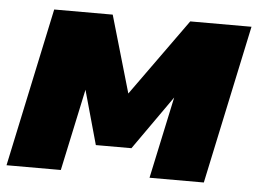

<svg xmlns="http://www.w3.org/2000/svg" viewBox="-49 -580 852 634"><g transform="rotate(5 377.0 -263.0)"><path d="M-6 0 106 -526H300L374 -271L557 -526H760L648 0H468L526 -271L400 -92H282L232 -271L174 0Z"/></g></svg>

Font: Raleway Black
Style: Italic
Weight: 900
Italic angle: -12°
Designer: Matt McInerney, Pablo Impallari, Rodrigo Fuenzalida
Foundry: Matt McInerney, Pablo Impallari, Rodrigo Fuenzalida
Version: Version 4.101;RELEASE